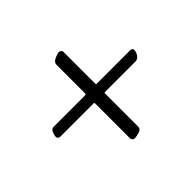

<svg xmlns="http://www.w3.org/2000/svg" viewBox="-115 -647 820 820"><g transform="rotate(-45 295.0 -237.0)"><path d="M270 -6V-217Q270 -222 266 -222H64Q59 -222 54.5 -225.5Q50 -229 50 -234Q50 -245 56 -258.5Q62 -272 74 -272H263Q267 -272 268.5 -273.5Q270 -275 270 -280V-451Q270 -465 288 -473.5Q306 -482 316 -482Q321 -482 325.5 -478Q330 -474 330 -469V-278Q330 -272 332 -272H537Q542 -272 546 -269Q550 -266 550 -262Q550 -248 541 -235Q532 -222 519 -222H334Q330 -222 330 -218V-16Q330 -3 313 2.5Q296 8 282 8Q278 8 274 3.5Q270 -1 270 -6Z"/></g></svg>

Font: EB Garamond
Style: Regular
Weight: 400
Designer: Georg Duffner and Octavio Pardo
Foundry: Georg Duffner
Version: Version 1.000; ttfautohint (v1.6)